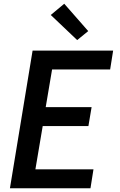

<svg xmlns="http://www.w3.org/2000/svg" viewBox="-20 -1005 640 1025"><path d="M33 0 154 -735H584L568 -634H258L224 -433H469L452 -332H208L169 -101H479L463 0ZM392 -791 251 -925 323 -985 451 -839Z"/></svg>

Font: Iosevka SS04 Extended
Style: Bold Italic
Weight: 700
Width: 7
Italic angle: -9°
Monospace: yes
Designer: Belleve Invis
Foundry: Belleve Invis
Version: Version 19.0.0; ttfautohint (v1.8.4)